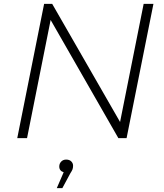

<svg xmlns="http://www.w3.org/2000/svg" viewBox="-20 -720 854 1001"><path d="M70 0 210 -700H252L606 -84L729 -700H780L640 0H597L244 -616L121 0ZM276 261 312 178Q289 171 289 148Q289 133 299 122.5Q309 112 325 112Q342 112 351.5 121.5Q361 131 361 144Q361 155 358 163Q355 171 347 183L305 261Z"/></svg>

Font: Montserrat Light
Style: Italic
Weight: 300
Italic angle: -11.3°
Designer: Julieta Ulanovsky
Foundry: Julieta Ulanovsky
Version: Version 9.000; ttfautohint (v1.8.4.7-5d5b)